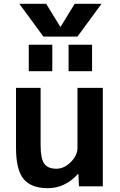

<svg xmlns="http://www.w3.org/2000/svg" viewBox="-20 -983 631 1013"><path d="M299.8 -841.8 374 -962.9H515.6L388.7 -790H209L82 -962.9H223.6L297.9 -841.8ZM341.8 -607.4V-747.1H465.8V-607.4ZM131.8 -607.4V-747.1H255.9V-607.4ZM64.5 -519.5H194.3V-216.8Q194.3 -146.5 213.4 -119.6Q232.4 -92.8 277.3 -92.8Q318.4 -92.8 353.5 -127.9Q388.7 -163.1 388.7 -203.1V-519.5H522.5V0H396.5L393.6 -65.4H391.6Q323.2 9.8 232.4 9.8Q144.5 9.8 104.5 -38.6Q64.5 -86.9 64.5 -203.1Z"/></svg>

Font: Mgen+ 1c bold
Style: Bold
Weight: 700
Designer: [Source Han Sans]
Ryoko NISHIZUKA  (kana & ideographs); Paul D. Hunt (Latin, Greek & Cyrillic); Wenlong ZHANG  (bopomofo
Version: Version 1.059.20150602